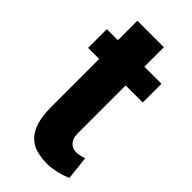

<svg xmlns="http://www.w3.org/2000/svg" viewBox="-214 -715 779 779"><g transform="rotate(45 176.0 -325.0)"><path d="M230 -659.7V-547.9H328.1V-440.4H230V-164.6Q230 -149.4 234.1 -138.4Q238.3 -127.4 245.1 -120.4Q252 -113.3 260.7 -109.9Q269.5 -106.4 278.3 -106.4Q292.5 -106.4 304.9 -109.9Q317.4 -113.3 322.8 -115.7L334 -14.2Q325.7 -9.8 313 -5.4Q300.3 -1 285.9 2.4Q271.5 5.9 256.8 8.1Q242.2 10.3 230 10.3Q192.9 10.3 164.6 1.2Q136.2 -7.8 116.9 -28.6Q97.7 -49.3 87.9 -83Q78.1 -116.7 78.1 -166.5V-440.4H14.6V-547.9H78.1V-659.7Z"/></g></svg>

Font: Ufes Sans ExtraBold
Style: Regular
Weight: 800
Designer: Ricardo Esteves & Filipe Motta
Foundry: ProDesignUfes - Ricardo Esteves, Filipe Motta (This is a derivative work, based on Roboto family, by Christian Robertson
Version: Version 2.0